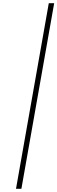

<svg xmlns="http://www.w3.org/2000/svg" viewBox="-20 -970 362 1212"><path d="M288 -950H322L115 222H81Z"/></svg>

Font: Be Vietnam Thin
Style: Italic
Weight: 250
Italic angle: -9°
Designer: Gabriel Lam
Foundry: TypeRant
Version: Version 3.000